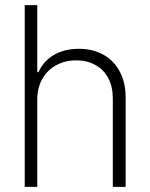

<svg xmlns="http://www.w3.org/2000/svg" viewBox="-20 -727 584 747"><path d="M125 0H76.2V-707H125V-446.3H129.9Q148.4 -488.8 189.2 -512.9Q230 -537.1 287.1 -537.1Q340.8 -537.1 381.8 -514.4Q422.9 -491.7 445.8 -449Q468.8 -406.2 468.8 -347.7V0H418.9V-344.7Q418.9 -389.2 401.4 -422.6Q383.8 -456.1 351.3 -474.1Q318.8 -492.2 276.4 -492.2Q232.9 -492.2 198.2 -473.1Q163.6 -454.1 144.3 -419.4Q125 -384.8 125 -339.8Z"/></svg>

Font: Pretendard ExtraLight
Style: Regular
Weight: 200
Designer: Base glyphs from Inter by Rasmus Andersson; Hangeul glyphs from Noto Sans CJK(Source Han Sans) by Jang Soo-young and Kan
Foundry: Kil Hyung-jin
Version: Version 1.309